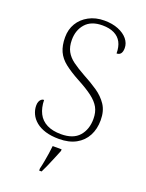

<svg xmlns="http://www.w3.org/2000/svg" viewBox="-172 -807 845 1111"><g transform="rotate(20 250.5 -251.5)"><path d="M258 10Q210 10 174.5 -1Q139 -12 115.5 -31.5Q92 -51 80.5 -76Q69 -101 69 -127Q69 -141 73 -151Q77 -161 84 -167Q91 -173 101 -173Q102 -125 119.5 -90.5Q137 -56 172.5 -38Q208 -20 260 -20Q335 -20 371 -61Q407 -102 407 -167Q407 -208 391 -237Q375 -266 340 -292.5Q305 -319 248 -349Q193 -379 158 -406.5Q123 -434 107 -469.5Q91 -505 91 -556Q91 -604 113.5 -641.5Q136 -679 177.5 -701.5Q219 -724 273 -724Q322 -724 359 -709Q396 -694 416.5 -669Q437 -644 437 -614Q437 -592 428.5 -580.5Q420 -569 403 -569Q403 -610 388.5 -637.5Q374 -665 344.5 -679.5Q315 -694 272 -694Q203 -694 168 -654.5Q133 -615 133 -555Q133 -513 148.5 -484.5Q164 -456 194 -434Q224 -412 269 -387Q318 -361 358.5 -333.5Q399 -306 424 -268.5Q449 -231 449 -174Q449 -120 427 -78.5Q405 -37 362.5 -13.5Q320 10 258 10ZM214 208Q220 184 224.5 158.5Q229 133 233 108Q237 83 239 61H294V71Q285 92 274 119.5Q263 147 251 174Q239 201 229 221H214Z"/></g></svg>

Font: Noto Serif Thai ExtraLight
Style: Regular
Weight: 250
Version: Version 2.001